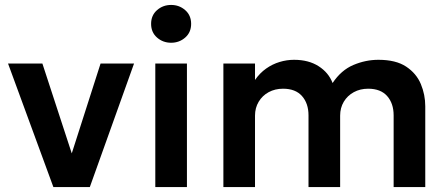

<svg xmlns="http://www.w3.org/2000/svg" viewBox="-20 -757 1810 777"><path d="M196 0 12.5 -500H151.5L279 -110H262L387 -500H522.5L343.5 0Z M608.5 0V-500H736.5V0ZM672.5 -584Q639.5 -584 615.5 -605Q591.5 -626 591.5 -660.5Q591.5 -695 615.5 -716Q639.5 -737 672.5 -737Q705.5 -737 729.5 -716Q753.5 -695 753.5 -660.5Q753.5 -626 729.5 -605Q705.5 -584 672.5 -584Z M884 0V-500H1012V-433.5Q1031.5 -461.5 1057 -479.5Q1082.5 -497.5 1111.5 -506.2Q1140.5 -515 1170 -515Q1229 -515 1269.5 -489Q1310 -463 1326 -421Q1360.5 -473 1410 -494Q1459.5 -515 1511.5 -515Q1582 -515 1623.5 -487.5Q1665 -460 1683 -417Q1701 -374 1701 -327V0H1573V-290Q1573 -338.5 1546.8 -368.2Q1520.5 -398 1470 -398Q1437.5 -398 1411.8 -384Q1386 -370 1371.2 -345.2Q1356.5 -320.5 1356.5 -289V0H1228.5V-290Q1228.5 -338.5 1202.2 -368.2Q1176 -398 1125.5 -398Q1093 -398 1067.2 -384Q1041.5 -370 1026.8 -345.2Q1012 -320.5 1012 -289V0Z"/></svg>

Font: Geologica Cursive Medium
Style: Regular
Weight: 500
Designer: Sindre Bremnes, Frode Helland
Foundry: Monokrom Skriftforlag AS
Version: Version 1.010;gftools[0.9.28]